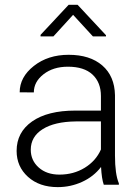

<svg xmlns="http://www.w3.org/2000/svg" viewBox="-20 -765 576 795"><path d="M48.8 -140.1Q48.8 -217.3 113 -262.2Q177.2 -307.1 292 -307.1H397.9V-367.2Q397.9 -423.8 363 -456.3Q328.1 -488.8 261.2 -488.8Q200.2 -488.8 160.2 -457.5Q120.1 -426.3 120.1 -382.3L61.5 -382.8Q61.5 -445.8 120.1 -491.9Q178.7 -538.1 264.2 -538.1Q352.5 -538.1 403.6 -493.9Q454.6 -449.7 456.1 -370.6V-120.6Q456.1 -43.9 472.2 -5.9V0H409.7Q400.9 -24.9 398.4 -73.7Q367.7 -33.7 320.1 -12Q272.5 9.8 219.2 9.8Q143.1 9.8 95.9 -32.7Q48.8 -75.2 48.8 -140.1ZM107.4 -145Q107.4 -100.6 140.4 -71.3Q173.3 -42 226.1 -42Q284.7 -42 330.8 -70.3Q377 -98.6 397.9 -146V-262.2H293.5Q206.1 -261.2 156.7 -230.2Q107.4 -199.2 107.4 -145ZM147.9 -614.3V-620.6L264.2 -745.1H301.3L418.9 -619.1V-614.3H364.7L282.7 -703.6L201.2 -614.3Z"/></svg>

Font: Roboto Light
Style: Regular
Weight: 300
Designer: Google
Version: Version 2.137; 2017